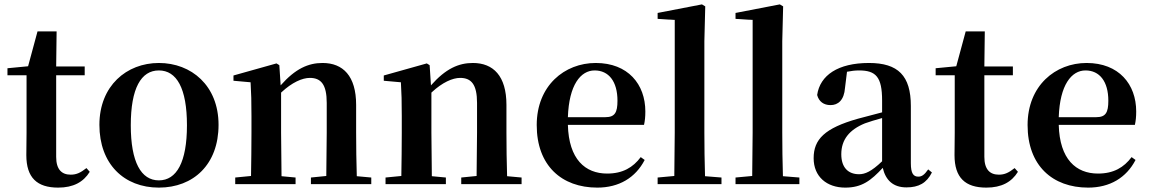

<svg xmlns="http://www.w3.org/2000/svg" viewBox="-20 -839 5235 875"><path d="M245 16C314 16 360 -9 389 -56L374 -73C347 -52 329 -43 302 -43C261 -43 236 -67 236 -124V-496H366V-536H236L238 -696H151L108 -537L14 -528V-496H101V-235C101 -195 100 -169 100 -132C100 -29 149 16 245 16Z M704 16C862 16 976 -90 976 -270C976 -449 852 -552 704 -552C557 -552 433 -448 433 -270C433 -92 545 16 704 16ZM704 -17C623 -17 576 -100 576 -268C576 -437 623 -518 704 -518C785 -518 832 -437 832 -268C832 -100 785 -17 704 -17Z M1466 0H1672V-30L1606 -36C1604 -93 1603 -177 1603 -235V-361C1603 -493 1543 -552 1450 -552C1385 -552 1326 -526 1259 -450L1253 -542L1240 -550L1044 -495V-471L1122 -464C1125 -415 1126 -376 1126 -310V-235C1126 -180 1125 -94 1124 -37L1052 -30V0H1327V-30L1263 -36L1261 -235V-417C1311 -464 1358 -484 1392 -484C1443 -484 1469 -454 1469 -370V-235L1467 -37L1397 -30V0Z M2151 0H2357V-30L2291 -36C2289 -93 2288 -177 2288 -235V-361C2288 -493 2228 -552 2135 -552C2070 -552 2011 -526 1944 -450L1938 -542L1925 -550L1729 -495V-471L1807 -464C1810 -415 1811 -376 1811 -310V-235C1811 -180 1810 -94 1809 -37L1737 -30V0H2012V-30L1948 -36L1946 -235V-417C1996 -464 2043 -484 2077 -484C2128 -484 2154 -454 2154 -370V-235L2152 -37L2082 -30V0Z M2702 16C2801 16 2876 -29 2918 -110L2900 -123C2865 -76 2818 -48 2747 -48C2647 -48 2572 -113 2568 -270H2915C2919 -288 2921 -306 2921 -331C2921 -455 2842 -552 2695 -552C2553 -552 2426 -449 2426 -269C2426 -84 2540 16 2702 16ZM2568 -305C2573 -452 2626 -518 2690 -518C2754 -518 2794 -468 2794 -380C2794 -326 2782 -305 2739 -305Z M3052 0H3268V-30L3193 -36C3191 -100 3190 -172 3190 -235V-651L3194 -810L3179 -819L2977 -780V-753L3055 -748V-235L3053 -37L2977 -30V0Z M3407 0H3623V-30L3548 -36C3546 -100 3545 -172 3545 -235V-651L3549 -810L3534 -819L3332 -780V-753L3410 -748V-235L3408 -37L3332 -30V0Z M4111 15C4167 15 4203 -5 4227 -53L4210 -67C4192 -41 4180 -34 4165 -34C4143 -34 4131 -48 4131 -95V-356C4131 -494 4073 -552 3940 -552C3799 -552 3717 -496 3704 -406C3712 -376 3734 -360 3765 -360C3799 -360 3827 -382 3831 -439L3840 -512C3860 -516 3877 -518 3895 -518C3972 -518 4000 -488 4000 -381V-327L3890 -298C3738 -255 3688 -204 3688 -118C3688 -34 3748 16 3832 16C3908 16 3949 -16 4003 -74C4016 -18 4050 15 4111 15ZM4000 -104C3951 -57 3922 -45 3895 -45C3846 -45 3814 -75 3814 -136C3814 -203 3851 -248 3922 -277C3942 -284 3970 -293 4000 -301Z M4475 16C4544 16 4590 -9 4619 -56L4604 -73C4577 -52 4559 -43 4532 -43C4491 -43 4466 -67 4466 -124V-496H4596V-536H4466L4468 -696H4381L4338 -537L4244 -528V-496H4331V-235C4331 -195 4330 -169 4330 -132C4330 -29 4379 16 4475 16Z M4939 16C5038 16 5113 -29 5155 -110L5137 -123C5102 -76 5055 -48 4984 -48C4884 -48 4809 -113 4805 -270H5152C5156 -288 5158 -306 5158 -331C5158 -455 5079 -552 4932 -552C4790 -552 4663 -449 4663 -269C4663 -84 4777 16 4939 16ZM4805 -305C4810 -452 4863 -518 4927 -518C4991 -518 5031 -468 5031 -380C5031 -326 5019 -305 4976 -305Z"/></svg>

Font: Noto Serif SC
Style: Bold
Weight: 700
Designer: Ryoko NISHIZUKA 西塚涼子 (kana & ideographs); Frank Grießhammer (Latin, Greek & Cyrillic); Wenlong ZHANG 张文龙 (bopomofo); San
Foundry: Adobe
Version: Version 2.001;hotconv 1.1.0;makeotfexe 2.6.0